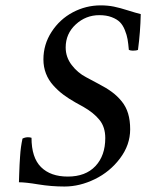

<svg xmlns="http://www.w3.org/2000/svg" viewBox="-20 -678 539 708"><path d="M499 -626Q497.6 -559.6 488.8 -494.1Q482.9 -491.2 470.2 -491.2Q460.9 -491.2 455.1 -494.1Q453.1 -517.6 450.4 -533.2Q447.8 -548.8 440.4 -567.1Q433.1 -585.4 422.1 -596.4Q411.1 -607.4 391.8 -614.7Q372.6 -622.1 346.2 -622.1Q296.4 -622.1 259.3 -587.9Q222.2 -553.7 222.2 -502.9Q222.2 -467.3 244.4 -438.2Q266.6 -409.2 297.9 -393.1L342.8 -369.1Q372.1 -354 392.3 -339.1Q412.6 -324.2 428.7 -304.4Q444.8 -284.7 452.4 -259.3Q460 -233.9 460 -201.2Q460 -143.6 422.6 -94Q385.3 -44.4 329.6 -17.3Q273.9 9.8 217.8 9.8Q168.9 9.8 121.6 2Q74.2 -5.9 49.8 -5.9Q49.8 -10.7 50.8 -36.4Q51.8 -62 52.2 -71.3Q52.7 -80.6 54 -100.3Q55.2 -120.1 57.4 -135.7Q59.6 -151.4 63 -167Q72.8 -171.9 83 -171.9Q90.3 -171.9 96.2 -169.9Q96.2 -96.7 131.3 -61.8Q166.5 -26.9 230 -26.9Q295.4 -26.9 331.8 -65.4Q368.2 -104 368.2 -168.9Q368.2 -209.5 346.9 -235.8Q325.7 -262.2 287.1 -284.2L258.8 -299.8Q232.9 -314.5 213.4 -329.1Q193.8 -343.8 176.3 -363.3Q158.7 -382.8 149.4 -407Q140.1 -431.2 140.1 -459Q140.1 -514.2 170.2 -560.5Q200.2 -606.9 248.5 -632.6Q296.9 -658.2 351.1 -658.2Q377.4 -658.2 400.1 -653.6Q422.9 -648.9 451.9 -639.6Q481 -630.4 499 -626Z"/></svg>

Font: Common Serif News
Style: Italic
Weight: 450
Italic angle: -12°
Designer: Philipp H. Poll, Khaled Hosny
Foundry: Stefan Peev, Context Ltd.
Version: Version 1.026